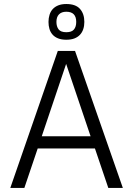

<svg xmlns="http://www.w3.org/2000/svg" viewBox="-20 -927 657 947"><path d="M30.8 0 265.1 -675.8H350.1L585.9 0H514.2L448.2 -194.8H166L100.1 0ZM186 -254.9H426.8L306.2 -611.8ZM396 -818.8Q396 -799.3 390.6 -783.2Q385.3 -767.1 374.3 -755.4Q363.3 -743.7 346.7 -737.3Q330.1 -731 307.1 -731Q283.2 -731 266.4 -737.8Q249.5 -744.6 239 -756.6Q228.5 -768.6 223.9 -784.4Q219.2 -800.3 219.2 -818.8Q219.2 -837.9 224.4 -854.2Q229.5 -870.6 240.2 -882.3Q251 -894 267.6 -900.6Q284.2 -907.2 307.1 -907.2Q353 -907.2 374.5 -883.1Q396 -858.9 396 -818.8ZM356 -818.8Q356 -869.1 307.1 -869.1Q283.7 -869.1 271 -856.2Q258.3 -843.3 258.3 -818.8Q258.3 -796.4 269 -782.2Q279.8 -768.1 307.1 -768.1Q333.5 -768.1 344.7 -781.5Q356 -794.9 356 -818.8Z"/></svg>

Font: Clear Sans Light
Style: Regular
Weight: 300
Foundry: Intel Corporation
Version: Version 1.00